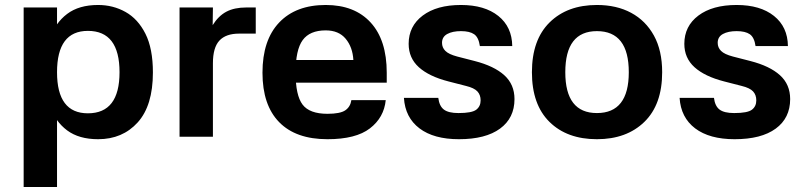

<svg xmlns="http://www.w3.org/2000/svg" viewBox="-20 -549 3226 771"><path d="M209 -519V202H75V-519ZM374 10Q297 10 249.5 -25.5Q202 -61 181 -121.5Q160 -182 160 -258Q160 -335 181 -396Q202 -457 249.5 -493Q297 -529 374 -529Q434 -529 484 -501Q534 -473 564 -413.5Q594 -354 594 -258Q594 -125 533 -57.5Q472 10 374 10ZM333 -94Q460 -94 460 -259Q460 -425 333 -425Q209 -425 209 -259Q209 -94 333 -94Z M835 0H701V-519H835L834 -448Q857 -485 889 -502Q921 -519 969 -519H1007V-414H940Q887 -414 861 -386Q835 -358 835 -295Z M1111 -308H1399Q1396 -360 1368 -393.5Q1340 -427 1288 -427Q1224 -427 1195.5 -388Q1167 -349 1167 -257Q1167 -166 1195 -129Q1223 -92 1295 -92Q1346 -92 1366.5 -106Q1387 -120 1391 -147H1529Q1522 -77 1465.5 -33.5Q1409 10 1295 10Q1168 10 1101 -58.5Q1034 -127 1034 -257Q1034 -388 1101 -458.5Q1168 -529 1288 -529Q1404 -529 1468.5 -458.5Q1533 -388 1533 -257V-217H1110Z M1907 -364Q1902 -399 1884 -411.5Q1866 -424 1831 -424Q1797 -424 1776 -412.5Q1755 -401 1755 -377Q1755 -358 1768.5 -344.5Q1782 -331 1816 -322L1886 -304Q1964 -284 2005 -247Q2046 -210 2046 -151Q2046 -75 1988 -32.5Q1930 10 1823 10Q1722 10 1664.5 -33.5Q1607 -77 1602 -156H1740Q1744 -123 1762.5 -109Q1781 -95 1821 -95Q1875 -95 1892.5 -108.5Q1910 -122 1910 -146Q1910 -168 1897 -182Q1884 -196 1851 -204L1781 -222Q1703 -242 1662 -279Q1621 -316 1621 -373Q1621 -444 1677.5 -486.5Q1734 -529 1831 -529Q1926 -529 1981 -485Q2036 -441 2037 -364Z M2377 10Q2257 10 2186.5 -59.5Q2116 -129 2116 -259Q2116 -389 2187 -459Q2258 -529 2377 -529Q2456 -529 2514.5 -497.5Q2573 -466 2606 -406Q2639 -346 2639 -259Q2639 -129 2567.5 -59.5Q2496 10 2377 10ZM2377 -95Q2505 -95 2505 -259Q2505 -424 2377 -424Q2250 -424 2250 -259Q2250 -95 2377 -95Z M3014 -364Q3009 -399 2991 -411.5Q2973 -424 2938 -424Q2904 -424 2883 -412.5Q2862 -401 2862 -377Q2862 -358 2875.5 -344.5Q2889 -331 2923 -322L2993 -304Q3071 -284 3112 -247Q3153 -210 3153 -151Q3153 -75 3095 -32.5Q3037 10 2930 10Q2829 10 2771.5 -33.5Q2714 -77 2709 -156H2847Q2851 -123 2869.5 -109Q2888 -95 2928 -95Q2982 -95 2999.5 -108.5Q3017 -122 3017 -146Q3017 -168 3004 -182Q2991 -196 2958 -204L2888 -222Q2810 -242 2769 -279Q2728 -316 2728 -373Q2728 -444 2784.5 -486.5Q2841 -529 2938 -529Q3033 -529 3088 -485Q3143 -441 3144 -364Z"/></svg>

Font: 42dot Sans ExtraBold
Style: Regular
Weight: 800
Designer: 42dot
Version: Version 1.000